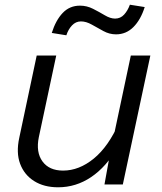

<svg xmlns="http://www.w3.org/2000/svg" viewBox="-20 -784 690 816"><path d="M219 -548 145 -201Q132 -137 160.5 -98Q189 -59 248 -59Q316 -59 378.5 -110Q441 -161 486 -263L479 -157Q432 -75 367.5 -31.5Q303 12 227 12Q167 12 125 -14.5Q83 -41 65.5 -88Q48 -135 62 -199L136 -548ZM619 -548 502 0H424L448 -133L536 -548ZM262 -634 200 -644Q217 -698 246.5 -729Q276 -760 320 -760Q349 -760 375.5 -746.5Q402 -733 425.5 -719Q449 -705 469 -705Q492 -705 507.5 -722Q523 -739 532 -764L595 -754Q578 -700 547 -669Q516 -638 473 -638Q445 -638 419.5 -652Q394 -666 370 -679.5Q346 -693 324 -693Q302 -693 286 -676Q270 -659 262 -634Z"/></svg>

Font: Azeret Mono Thin Light
Style: Italic
Weight: 300
Italic angle: -12°
Version: Version 1.002